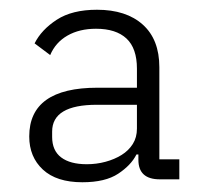

<svg xmlns="http://www.w3.org/2000/svg" viewBox="-20 -724 421 394"><path d="M308 -356Q264 -356 264 -396V-407H260Q249 -385 222.5 -367.5Q196 -350 149 -350Q96 -350 68 -376Q40 -402 40 -444Q40 -544 180 -544H261V-583Q261 -625 239.5 -645Q218 -665 177 -665Q143 -665 118.5 -651Q94 -637 83 -611L51 -635Q65 -663 96.5 -683.5Q128 -704 179 -704Q239 -704 273 -673.5Q307 -643 307 -586V-397H348V-356ZM158 -387Q178 -387 196.5 -392Q215 -397 229.5 -406Q244 -415 252.5 -428.5Q261 -442 261 -460V-509H179Q87 -509 87 -454V-443Q87 -415 105.5 -401Q124 -387 158 -387Z"/></svg>

Font: IBM Plex Thai Light
Style: Regular
Weight: 300
Designer: Mike Abbink, Paul van der Laan, Pieter van Rosmalen, Ben Mitchell, Mark Frömberg
Foundry: Bold Monday
Version: Version 1.0